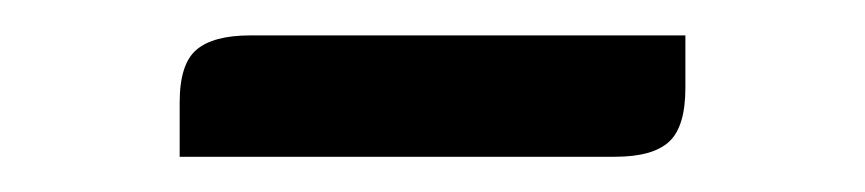

<svg xmlns="http://www.w3.org/2000/svg" viewBox="-20 -358 491 109"><path d="M82 -269V-299.8Q82 -321.8 91.6 -329.8Q101.1 -337.9 122.1 -337.9H369.1V-308.1Q369.1 -286.1 359.9 -277.6Q350.6 -269 329.1 -269Z"/></svg>

Font: Artifika
Style: Medium
Weight: 500
Designer: Yulya Zhdanova | Cyreal.org
Foundry: Yulya Zhdanova | Cyreal
Version: Version 1.000